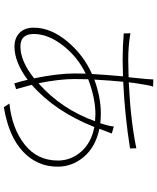

<svg xmlns="http://www.w3.org/2000/svg" viewBox="75 -892 850 1040"><g transform="rotate(90 500.0 -372.0)"><path d="M430.7 -155.3Q571.3 -279.3 636.7 -461.9Q613.3 -463.9 598.6 -463.9Q512.7 -463.9 409.2 -424.8Q409.2 -411.1 408.7 -385.7Q408.2 -360.4 408.2 -347.7Q408.2 -269.5 430.7 -155.3ZM231.4 -57.6Q311.5 -57.6 404.3 -131.8Q377.9 -259.8 377.9 -350.6Q377.9 -391.6 378.9 -411.1Q289.1 -368.2 226.6 -288.1Q164.1 -208 164.1 -129.9Q164.1 -57.6 231.4 -57.6ZM665 -563.5 703.1 -552.7Q702.1 -550.8 693.4 -526.4Q681.6 -495.1 677.7 -485.4Q775.4 -464.8 829.1 -401.9Q882.8 -338.9 882.8 -258.8Q882.8 -148.4 800.8 -71.3Q718.8 5.9 560.5 32.2L541 2Q674.8 -11.7 762.2 -80.1Q849.6 -148.4 849.6 -260.7Q849.6 -331.1 801.8 -386.2Q753.9 -441.4 668 -458Q583 -244.1 439.5 -119.1Q451.2 -74.2 462.9 -34.2L431.6 -24.4Q418.9 -66.4 412.1 -96.7Q316.4 -25.4 232.4 -25.4Q186.5 -25.4 158.2 -52.7Q129.9 -80.1 129.9 -129.9Q129.9 -221.7 203.6 -310.5Q277.3 -399.4 380.9 -445.3Q384.8 -517.6 393.6 -613.3Q333 -611.3 305.7 -611.3Q231.4 -611.3 161.1 -617.2L160.2 -653.3Q228.5 -641.6 304.7 -641.6Q334 -641.6 398.4 -643.6Q399.4 -655.3 403.3 -691.9Q407.2 -728.5 408.2 -742.2Q410.2 -771.5 410.2 -777.3L449.2 -776.4Q445.3 -768.6 440.4 -741.2Q429.7 -679.7 425.8 -644.5Q632.8 -654.3 783.2 -685.5L784.2 -651.4Q606.4 -623 422.9 -614.3Q416 -546.9 411.1 -458Q507.8 -493.2 593.8 -493.2Q623 -493.2 647.5 -490.2Q648.4 -493.2 653.3 -509.3Q658.2 -525.4 660.2 -534.2Q664.1 -549.8 665 -563.5Z"/></g></svg>

Font: Gen Shin Gothic Monospace ExtraLight
Style: Regular
Weight: 200
Designer: [Source Han Sans]
Ryoko NISHIZUKA  (kana & ideographs); Paul D. Hunt (Latin, Greek & Cyrillic); Wenlong ZHANG  (bopomofo
Version: Version 1.002.20150607